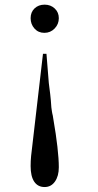

<svg xmlns="http://www.w3.org/2000/svg" viewBox="-20 -541 412 805"><path d="M174.8 -315.4 184.6 -193.4Q187.5 -171.9 190.4 -147Q193.4 -122.1 195.3 -90.8Q197.3 -78.1 197.8 -73.2Q198.2 -68.4 199.2 -65.4Q200.2 -62.5 201.2 -57.1Q202.1 -51.8 204.1 -39.1Q214.8 22.5 220.7 74.2Q226.6 126 226.6 160.2Q226.6 197.3 210.4 220.2Q194.3 243.2 167 243.2Q138.7 243.2 123.5 220.7Q108.4 198.2 108.4 155.3Q108.4 144.5 108.9 133.8Q109.4 123 110.4 113.3L160.2 -315.4ZM167 -521.5Q192.4 -521.5 209.5 -505.4Q226.6 -489.3 226.6 -464.8Q226.6 -439.5 209 -421.4Q191.4 -403.3 166 -403.3Q140.6 -403.3 124.5 -421.4Q108.4 -439.5 108.4 -464.8Q108.4 -490.2 125 -505.9Q141.6 -521.5 167 -521.5Z"/></svg>

Font: Jomolhari
Style: Regular
Weight: 400
Designer: Christopher J. Fynn
Foundry: Christopher  J.  Fynn (Karma Drubgy¸ Tenzin).
Version: Version 1.000